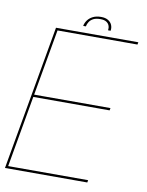

<svg xmlns="http://www.w3.org/2000/svg" viewBox="-92 -821 674 882"><g transform="rotate(10 244.5 -380.0)"><path d="M-7 0H377L379 -11H6L64.5 -344H420.5L422.5 -355H66.5L121 -664H494L496 -675H112ZM308 -760Q285.5 -760 270 -752.2Q254.5 -744.5 245.2 -731.8Q236 -719 233.5 -705H246Q248 -716 254.5 -726.2Q261 -736.5 273.2 -743Q285.5 -749.5 306 -749.5Q324.5 -749.5 334.5 -743Q344.5 -736.5 348 -726.2Q351.5 -716 349.5 -705H361.5Q364 -719 358.8 -731.8Q353.5 -744.5 340.8 -752.2Q328 -760 308 -760Z"/></g></svg>

Font: Anybody Thin Thin
Style: Italic
Weight: 250
Italic angle: -10°
Version: Version 1.113;gftools[0.9.25]